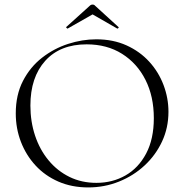

<svg xmlns="http://www.w3.org/2000/svg" viewBox="-20 -808 806 840"><path d="M366 12Q294 12 235.5 -13.5Q177 -39 135.5 -84Q94 -129 71.5 -187.5Q49 -246 49 -312Q49 -393 80.5 -454Q112 -515 164 -555.5Q216 -596 278 -616Q340 -636 401 -636Q475 -636 533.5 -609.5Q592 -583 633 -538Q674 -493 695.5 -436Q717 -379 717 -319Q717 -249 689 -189Q661 -129 612.5 -84Q564 -39 500.5 -13.5Q437 12 366 12ZM402 -8Q472 -8 529 -40.5Q586 -73 619.5 -136.5Q653 -200 653 -291Q653 -386 616.5 -458.5Q580 -531 514 -572.5Q448 -614 359 -614Q243 -614 178 -542Q113 -470 113 -346Q113 -276 133.5 -214.5Q154 -153 192.5 -106.5Q231 -60 284 -34Q337 -8 402 -8ZM270 -690 373 -783Q378 -788 385 -788Q392 -788 396 -783L498 -690Q501 -689 498 -685.5Q495 -682 493 -683L385 -745L276 -683Q275 -682 271.5 -685.5Q268 -689 270 -690Z"/></svg>

Font: Cormorant Infant Light Light
Style: Regular
Weight: 300
Version: Version 4.001